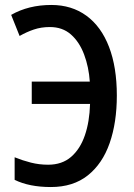

<svg xmlns="http://www.w3.org/2000/svg" viewBox="-20 -744 541 774"><path d="M181 -635Q146 -635 116.5 -625Q87 -615 59 -599L25 -684Q95 -724 187 -724Q269 -724 328.5 -680.5Q388 -637 419.5 -555Q451 -473 451 -359Q451 -250 422 -167Q393 -84 334 -37Q275 10 185 10Q98 10 39 -19V-110Q71 -97 104.5 -88.5Q138 -80 174 -80Q230 -80 266.5 -111.5Q303 -143 322 -198Q341 -253 343 -325H108V-415H342Q338 -474 319 -524.5Q300 -575 266 -605Q232 -635 181 -635Z"/></svg>

Font: Avrile Sans Condensed Medium
Style: Regular
Weight: 500
Width: 3
Designer: Monotype Design Team
Foundry: Monotype Imaging Inc.
Version: Version 2.001;September 10, 2019;FontCreator 11.5.0.2425 64-